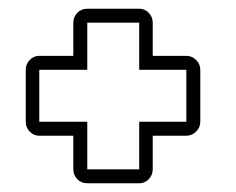

<svg xmlns="http://www.w3.org/2000/svg" viewBox="-20 -580 540 440"><path d="M70 -269Q57 -269 48 -278.5Q39 -288 39 -301V-420Q39 -433 48 -442.5Q57 -452 70 -452H148V-528Q148 -541 157 -550.5Q166 -560 180 -560H299Q312 -560 321 -550.5Q330 -541 330 -528V-452H407Q420 -452 429.5 -442.5Q439 -433 439 -420V-301Q439 -288 429.5 -278.5Q420 -269 407 -269H330V-192Q330 -179 321 -169.5Q312 -160 299 -160H180Q166 -160 157 -169.5Q148 -179 148 -192V-269ZM180 -301V-192H299V-301H407V-420H299V-528H180V-420H70V-301Z"/></svg>

Font: Lichte PostBus
Style: Regular
Weight: 400
Designer: Peter Wiegel
Version: Version 1.001